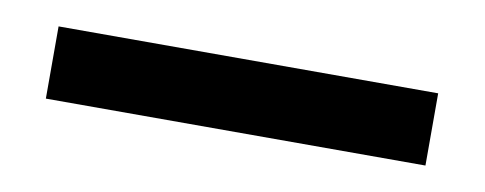

<svg xmlns="http://www.w3.org/2000/svg" viewBox="-26 -26 503 199"><g transform="rotate(10 225.0 74.0)"><path d="M424.5 111.5H25V35.5H424.5Z"/></g></svg>

Font: Anek Malayalam Medium
Style: Regular
Weight: 500
Designer: Maithili Shingre (Malayalam) & Yesha Goshar (Latin)
Foundry: Ek Type
Version: Version 1.003